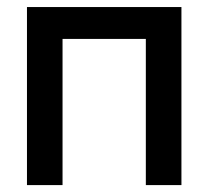

<svg xmlns="http://www.w3.org/2000/svg" viewBox="-20 -536 603 556"><path d="M505.4 -515.6V0H402.3V-423.3H161.1V0H58.1V-515.6Z"/></svg>

Font: Inter Display Medium
Style: Regular
Weight: 500
Designer: Rasmus Andersson
Foundry: rsms
Version: Version 4.001;git-9221beed3